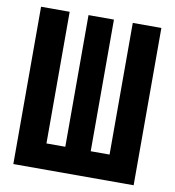

<svg xmlns="http://www.w3.org/2000/svg" viewBox="-79 -763 758 833"><g transform="rotate(10 300.0 -346.5)"><path d="M161 -693V-113H244V-693H356V-113H439V-693H565V0H35V-693Z"/></g></svg>

Font: Qzxlaeiskcpccdgjqmyffctclhy
Style: Regular
Weight: 700
Monospace: yes
Designer: Carrois Corporate & Edenspiekermann
Foundry: Carrois Corporate GbR & Edenspiekermann AG
Version: Version 2.001